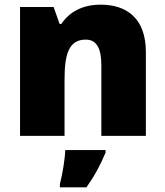

<svg xmlns="http://www.w3.org/2000/svg" viewBox="-20 -649 710 824"><path d="M412 -629C334 -629 278 -598 243 -546H236L210 -619H66V-66H257V-308C257 -418 276 -479 348 -479C395 -479 415 -441 415 -368V-66H606V-426C606 -568 526 -629 412 -629ZM433 6V-5H260C259 33 248 99 237 141V155H351C389 101 410 60 433 6Z"/></svg>

Font: Noto Sans Malayalam UI Black
Style: Regular
Weight: 900
Designer: Jelle Bosma - Monotype Design Team
Foundry: Monotype Imaging Inc.
Version: Version 2.104